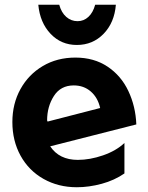

<svg xmlns="http://www.w3.org/2000/svg" viewBox="-20 -772 624 807"><path d="M307 -100Q229 -100 191 -157L553 -249Q550 -325 519.5 -389.5Q489 -454 432 -492Q375 -530 297 -530Q220 -530 160 -494.5Q100 -459 66 -397.5Q32 -336 32 -259Q32 -180 66.5 -117.5Q101 -55 163 -20Q225 15 303 15Q354 15 407.5 0.5Q461 -14 503 -43V-171Q468 -138 413 -119Q358 -100 307 -100ZM290 -413Q332 -413 361.5 -387.5Q391 -362 401 -318L180 -261L178 -266Q178 -324 206.5 -368.5Q235 -413 290 -413ZM306 -683Q279 -683 258.5 -701Q238 -719 229 -752H141Q148 -677 192.5 -630Q237 -583 303 -583Q370 -583 415.5 -630Q461 -677 467 -752H380Q371 -719 351.5 -701Q332 -683 306 -683Z"/></svg>

Font: Geom
Style: Bold
Weight: 700
Version: Version 1.102